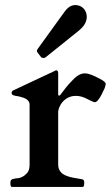

<svg xmlns="http://www.w3.org/2000/svg" viewBox="-20 -739 440 759"><path d="M21 -15C21 -6 23 -1 26 0H308C311 -1 313 -6 313 -15C313 -30.7 307.7 -29.9 295 -32C256.9 -38.4 210 -43.6 210 -89V-295C210 -302 212 -310 216 -318C225.3 -339.6 248 -360 279 -360C311.6 -360 327.9 -343.4 353 -335H354C359 -335 364 -338 368 -344C379.3 -357.2 386.2 -375.5 394 -391C396 -399 398 -404 398 -407C398 -416.6 375 -427.5 366 -432C351.5 -439.2 332.4 -449 315 -449C294.1 -449 275.8 -432.3 264 -419C247.4 -402.4 233.5 -384 220 -366C219 -365 218 -364 217 -362C216 -362 214 -361 213 -361C212 -361 211 -362 210 -364V-450C210 -457 207 -461 202 -461C201 -461 200 -461 199 -460L195 -458L33 -382C30 -381 28 -379 28 -378C26 -376 26 -374 26 -373C26 -369 26 -366 28 -366C28 -361.6 48.9 -358.6 54 -358C67.7 -354.1 82.3 -351.6 90 -342C95 -338 97 -332 97 -324V-89C97 -74 94 -63 88 -56C77.8 -44.1 63 -34 44 -34C29.5 -30.4 21 -32.8 21 -15ZM278 -719C258.4 -719 244.3 -705.8 234 -691L130 -547C129 -546 128 -544 128 -543C126 -542 126 -540 126 -538C126 -536 126 -534 128 -533C128 -532 129 -530 130 -529L141 -515C142.7 -511.5 146.3 -510 152 -510H156C158 -511 159 -512 161 -513L293 -619C306.2 -630.3 323 -647.2 323 -673C323 -699.1 303.3 -719 278 -719Z"/></svg>

Font: fbb
Style: Bold
Weight: 400
Designer: David J. Perry, Michael Sharpe
Version: Version 1.045